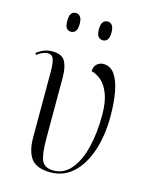

<svg xmlns="http://www.w3.org/2000/svg" viewBox="-114 -814 703 898"><g transform="rotate(15 238.0 -365.5)"><path d="M218 10Q151 10 124.5 -24.5Q98 -59 98 -128V-445Q98 -487 91 -506Q84 -525 63 -525Q52 -525 39.5 -520Q27 -515 11 -503L6 -511Q22 -524 40.5 -531.5Q59 -539 80 -539Q129 -539 144 -510.5Q159 -482 159 -434V-137Q159 -61 172.5 -31.5Q186 -2 230 -2Q279 -2 313.5 -42.5Q348 -83 365.5 -153Q383 -223 383 -310Q383 -372 368.5 -411Q354 -450 331 -470.5Q308 -491 282 -497Q283 -521 296.5 -532.5Q310 -544 327 -544Q361 -544 382 -514.5Q403 -485 412.5 -433Q422 -381 422 -314Q422 -222 397.5 -148.5Q373 -75 327.5 -32.5Q282 10 218 10ZM295 -650Q281 -650 272.5 -660Q264 -670 264 -695Q264 -720 272.5 -730.5Q281 -741 295 -741Q308 -741 316.5 -730.5Q325 -720 325 -695Q325 -670 316.5 -660Q308 -650 295 -650ZM140 -650Q127 -650 119 -660Q111 -670 111 -695Q111 -720 119 -730.5Q127 -741 140 -741Q154 -741 162.5 -730.5Q171 -720 171 -695Q171 -670 162.5 -660Q154 -650 140 -650Z"/></g></svg>

Font: Noto Serif Display Condensed Light
Style: Regular
Weight: 300
Width: 3
Designer: Monotype Design Team
Foundry: Monotype Imaging Inc.
Version: Version 2.009